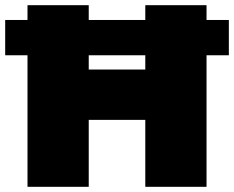

<svg xmlns="http://www.w3.org/2000/svg" viewBox="-29 -720 902 740"><path d="M767 -700H531V-452H313V-700H77V0H313V-258H531V0H767ZM-9 -643V-507H853V-643Z"/></svg>

Font: Montserrat Custom Black
Style: Regular
Weight: 900
Designer: Julieta Ulanovsky
Foundry: Julieta Ulanovsky
Version: Version 7.200